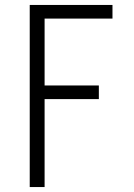

<svg xmlns="http://www.w3.org/2000/svg" viewBox="-20 -755 540 775"><path d="M100 0V-735H434V-680H160V-410H379V-355H160V0Z"/></svg>

Font: Iosevka Curly Light
Style: Regular
Weight: 300
Monospace: yes
Designer: Belleve Invis
Foundry: Belleve Invis
Version: Version 22.1.2; ttfautohint (v1.8.4)